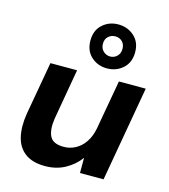

<svg xmlns="http://www.w3.org/2000/svg" viewBox="-116 -864 850 967"><g transform="rotate(15 309.5 -380.5)"><path d="M208 12Q142 12 103.5 -17Q65 -46 53 -98Q41 -150 52 -219L101 -496H240L194 -232Q185 -172 201.5 -139Q218 -106 274 -106Q307 -106 335.5 -121.5Q364 -137 384 -166.5Q404 -196 412 -237L458 -496H598L511 0H388V-79Q358 -38 312 -13Q266 12 208 12ZM382 -544Q334 -544 300 -574.5Q266 -605 266 -659Q266 -712 300 -742.5Q334 -773 382 -773Q430 -773 464.5 -742.5Q499 -712 499 -659Q499 -605 464.5 -574.5Q430 -544 382 -544ZM382 -606Q403 -606 418 -620.5Q433 -635 433 -659Q433 -683 418.5 -697Q404 -711 382 -711Q362 -711 346.5 -697.5Q331 -684 331 -659Q331 -635 346.5 -620.5Q362 -606 382 -606Z"/></g></svg>

Font: DM Sans 24pt ExtraBold
Style: Italic
Weight: 800
Italic angle: -10°
Designer: Colophon Foundry, Jonny Pinhorn
Foundry: Colophon Foundry
Version: Version 4.004;gftools[0.9.30]